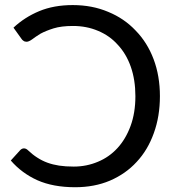

<svg xmlns="http://www.w3.org/2000/svg" viewBox="-20 -745 711 772"><path d="M76.2 -148.4Q85 -148.4 92.8 -140.6Q111.3 -123 129.9 -111.3Q149.4 -98.6 170.9 -90.8Q192.4 -83 217.8 -79.1Q243.2 -75.2 276.4 -75.2Q328.1 -75.2 374 -94.7Q418.9 -113.3 452.1 -149.4Q485.4 -185.5 504.9 -238.3Q524.4 -291 524.4 -358.4Q524.4 -423.8 505.9 -476.6Q487.3 -529.3 453.1 -565.4Q420.9 -601.6 374 -621.1Q328.1 -640.6 273.4 -640.6Q226.6 -640.6 195.3 -630.9Q164.1 -621.1 142.6 -609.4Q122.1 -596.7 109.4 -586.9Q95.7 -577.1 86.9 -577.1Q79.1 -577.1 74.2 -581.1Q69.3 -584 66.4 -588.9Q55.7 -603.5 34.2 -633.8Q79.1 -675.8 137.7 -700.2Q196.3 -724.6 272.5 -724.6Q350.6 -724.6 415 -697.3Q479.5 -670.9 525.4 -622.1Q572.3 -574.2 597.7 -506.8Q623 -439.5 623 -358.4Q623 -277.3 598.6 -210Q574.2 -141.6 529.3 -93.8Q485.4 -45.9 421.9 -18.6Q359.4 7.8 282.2 7.8Q193.4 7.8 129.9 -20.5Q67.4 -48.8 23.4 -99.6Q36.1 -114.3 61.5 -141.6Q68.4 -148.4 76.2 -148.4Z"/></svg>

Font: Lato
Style: Regular
Weight: 400
Designer: Lukasz Dziedzic with Adam Twardoch and Botio Nikoltchev
Version: Version 2.015; 2015-08-06; http://www.latofonts.com/